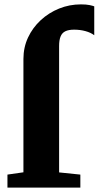

<svg xmlns="http://www.w3.org/2000/svg" viewBox="-20 -857 450 877"><path d="M14 0V-59.5L87 -70V-588Q87 -640.5 108 -685.5Q129 -730.5 166 -764.8Q203 -799 250.2 -818Q297.5 -837 349.5 -837Q374 -837 389.2 -833.8Q404.5 -830.5 410.5 -828V-696Q395 -708 370.5 -714.8Q346 -721.5 318.5 -721.5Q293.5 -721.5 278.5 -714.2Q263.5 -707 256.8 -690.5Q250 -674 250 -647V-69.5L347 -59.5V0Z"/></svg>

Font: Merriweather 36pt Black
Style: Regular
Weight: 900
Version: Version 2.100